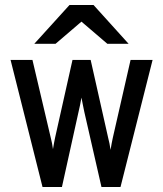

<svg xmlns="http://www.w3.org/2000/svg" viewBox="-20 -752 656 772"><path d="M151 0 22.5 -511H110.5L184.5 -196.5Q187 -187 189.2 -175.8Q191.5 -164.5 193 -152.5Q195.5 -166.5 197.2 -176.8Q199 -187 201.5 -198.5L271.5 -511H344.5L415 -197.5Q418 -187 420.2 -175.2Q422.5 -163.5 424.5 -149.5Q426.5 -163 428.8 -174.2Q431 -185.5 433.5 -197.5L505 -511H593.5L464.5 0H388L319 -302Q316.5 -313 313.5 -329Q310.5 -345 307.5 -359.5Q305 -344.5 301.8 -329Q298.5 -313.5 296 -303L229 0ZM118 -576 259.5 -732H356L497 -576H411.5L307.5 -665L203.5 -576Z"/></svg>

Font: Overpass Mono Light Medium
Style: Regular
Weight: 500
Monospace: yes
Version: Version 4.000